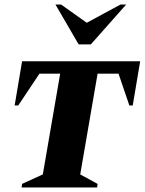

<svg xmlns="http://www.w3.org/2000/svg" viewBox="-20 -832 642 852"><path d="M76 0 78 -16 170 -58 247 -505H155L61 -364H45L78 -560H602L569 -364H554L506 -505H413L336 -58L413 -16L411 0ZM329 -635 226 -812H251L365 -731L515 -812H540L383 -635Z"/></svg>

Font: Spectral SC ExtraBold
Style: Italic
Weight: 800
Italic angle: -10°
Designer: Jean-Baptiste Levee
Foundry: Production Type
Version: Version 2.001